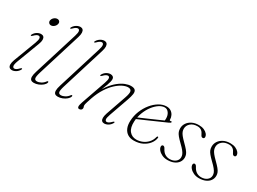

<svg xmlns="http://www.w3.org/2000/svg" viewBox="-40 -1323 2589 1936"><g transform="rotate(30 1254.5 -355.0)"><path d="M111.5 -97.5Q95.5 -54.5 99.8 -36.8Q104 -19 119.5 -19Q129.5 -19 141.5 -26Q153.5 -33 170 -50Q176 -56 180 -58.2Q184 -60.5 187 -59Q190.5 -57.5 189.8 -53.5Q189 -49.5 186.5 -44.5Q172.5 -20.5 149.8 -6.8Q127 7 104 7Q86.5 7 75.5 -3.8Q64.5 -14.5 64.2 -36.2Q64 -58 76 -91.5L174.5 -351.5Q190.5 -395 186.5 -412.5Q182.5 -430 166.5 -430Q157 -430 145 -423.2Q133 -416.5 116 -399Q110 -393.5 106.2 -391.2Q102.5 -389 99 -390.5Q95.5 -392 96.2 -395.8Q97 -399.5 99.5 -404.5Q113.5 -429 136.2 -442.8Q159 -456.5 182 -456.5Q200.5 -456.5 211.2 -445.8Q222 -435 222.5 -413Q223 -391 210 -358ZM222 -581Q204.5 -581 194.8 -594Q185 -607 190 -625Q193.5 -638 202.2 -648.2Q211 -658.5 222.5 -664.5Q234 -670.5 246 -670.5Q264.5 -670.5 273.8 -658Q283 -645.5 277.5 -626.5Q274.5 -614.5 265.8 -604.2Q257 -594 245.8 -587.5Q234.5 -581 222 -581Z M520.5 -617.5 364.5 -113Q347.5 -57 353 -39Q358.5 -21 380.5 -21Q402.5 -21 426.5 -33.8Q450.5 -46.5 468 -70.5Q470.5 -74.5 473 -76.2Q475.5 -78 478.5 -78Q482.5 -78 484.2 -74.8Q486 -71.5 484.5 -66Q479.5 -47.5 460 -30.8Q440.5 -14 413.8 -3.2Q387 7.5 360 7.5Q338.5 7.5 326.8 -2.8Q315 -13 314.5 -37Q314 -61 327 -102L485.5 -612.5Q499 -656 494.2 -673.5Q489.5 -691 473.5 -691Q464 -691 452 -684.2Q440 -677.5 423.5 -660.5Q417.5 -654.5 413.8 -652.2Q410 -650 406.5 -651.5Q403 -653 403.8 -657Q404.5 -661 407 -665.5Q416.5 -681.5 430 -693Q443.5 -704.5 459 -710.8Q474.5 -717 489 -717Q507 -717 517.8 -706.2Q528.5 -695.5 529.8 -673.5Q531 -651.5 520.5 -617.5Z M799.5 -617.5 643.5 -113Q626.5 -57 632 -39Q637.5 -21 659.5 -21Q681.5 -21 705.5 -33.8Q729.5 -46.5 747 -70.5Q749.5 -74.5 752 -76.2Q754.5 -78 757.5 -78Q761.5 -78 763.2 -74.8Q765 -71.5 763.5 -66Q758.5 -47.5 739 -30.8Q719.5 -14 692.8 -3.2Q666 7.5 639 7.5Q617.5 7.5 605.8 -2.8Q594 -13 593.5 -37Q593 -61 606 -102L764.5 -612.5Q778 -656 773.2 -673.5Q768.5 -691 752.5 -691Q743 -691 731 -684.2Q719 -677.5 702.5 -660.5Q696.5 -654.5 692.8 -652.2Q689 -650 685.5 -651.5Q682 -653 682.8 -657Q683.5 -661 686 -665.5Q695.5 -681.5 709 -693Q722.5 -704.5 738 -710.8Q753.5 -717 768 -717Q786 -717 796.8 -706.2Q807.5 -695.5 808.8 -673.5Q810 -651.5 799.5 -617.5Z M907 -390.5Q903.5 -392 904.2 -395.8Q905 -399.5 907.5 -404.5Q921.5 -429 944.2 -442.8Q967 -456.5 990 -456.5Q1008 -456.5 1019.5 -447Q1031 -437.5 1031 -418Q1031 -406.5 1027.2 -390.2Q1023.5 -374 1013.5 -346.2Q1003.5 -318.5 984.8 -273.5Q966 -228.5 935.5 -158.5L943.5 -190.5Q974 -265 1011.8 -316Q1049.5 -367 1088.8 -398Q1128 -429 1164 -442.8Q1200 -456.5 1227.5 -456.5Q1265 -456.5 1278.2 -440.8Q1291.5 -425 1287 -394.8Q1282.5 -364.5 1267 -321L1188 -97Q1172.5 -53.5 1176.5 -36.2Q1180.5 -19 1196 -19Q1206 -19 1218 -25.8Q1230 -32.5 1246.5 -49.5Q1252.5 -55.5 1256.5 -57.8Q1260.5 -60 1264 -58.5Q1267 -57 1266.2 -53Q1265.5 -49 1263 -44.5Q1249 -20 1226.2 -6.2Q1203.5 7.5 1180.5 7.5Q1163 7.5 1152.5 -3.2Q1142 -14 1141.8 -35.8Q1141.5 -57.5 1152.5 -91L1234 -325Q1255.5 -386 1248 -408Q1240.5 -430 1209 -430Q1183 -430 1148.2 -413.5Q1113.5 -397 1075.8 -362.5Q1038 -328 1003.5 -274.5Q969 -221 943.5 -148.5Q931.5 -113 925.5 -94.2Q919.5 -75.5 917.8 -66.8Q916 -58 916 -52.5Q916 -41.5 919 -35.8Q922 -30 922 -21Q922 -8 912.5 -0.2Q903 7.5 890 7.5Q874.5 7.5 871.5 -9Q868.5 -25.5 883.5 -68.5L982.5 -351.5Q997.5 -395 994 -412.5Q990.5 -430 974.5 -430Q965 -430 952.8 -423.2Q940.5 -416.5 924 -399Q918 -393.5 914.2 -391.2Q910.5 -389 907 -390.5Z M1421 -203.5Q1421 -203.5 1441 -212.5Q1461 -221.5 1493.2 -235.5Q1525.5 -249.5 1563 -265.8Q1600.5 -282 1636.2 -298Q1672 -314 1699 -326L1693 -314Q1695.5 -321 1696.5 -328.2Q1697.5 -335.5 1697.5 -348Q1697.5 -386.5 1678.5 -412.8Q1659.5 -439 1631 -439Q1600.5 -439 1567.2 -417.2Q1534 -395.5 1504.8 -357.2Q1475.5 -319 1456.2 -269.2Q1437 -219.5 1433.5 -164.5Q1429.5 -89 1460.2 -51.5Q1491 -14 1542.5 -14Q1577 -14 1610.8 -28Q1644.5 -42 1670.5 -69.8Q1696.5 -97.5 1707 -139Q1708.5 -144.5 1711 -146.8Q1713.5 -149 1716.5 -149Q1720.5 -149 1722.5 -146Q1724.5 -143 1723.5 -136.5Q1718.5 -100.5 1692.8 -67.5Q1667 -34.5 1624 -13.5Q1581 7.5 1524 7.5Q1482.5 7.5 1453.2 -11Q1424 -29.5 1409 -64.5Q1394 -99.5 1396.5 -149Q1399 -209 1421.2 -264Q1443.5 -319 1478.8 -362.5Q1514 -406 1557 -431.5Q1600 -457 1643.5 -457Q1672.5 -457 1693.5 -443.2Q1714.5 -429.5 1726 -406.8Q1737.5 -384 1737.5 -357Q1737.5 -352 1740.8 -349.8Q1744 -347.5 1750 -349.5Q1757 -352 1760.2 -350Q1763.5 -348 1763.5 -343.5Q1763.5 -339 1758.8 -335.2Q1754 -331.5 1740 -325Q1722.5 -317 1692.5 -304Q1662.5 -291 1627.2 -275.2Q1592 -259.5 1556.2 -243.8Q1520.5 -228 1490.5 -215Q1460.5 -202 1442.5 -194Q1424.5 -186 1424.5 -186Z M1930.5 -12Q1972 -12 1998.5 -33Q2025 -54 2025 -86.5Q2025 -102 2018.8 -117.8Q2012.5 -133.5 1996.2 -154Q1980 -174.5 1949 -204Q1917 -235 1899.8 -256Q1882.5 -277 1876 -294.8Q1869.5 -312.5 1869.5 -334.5Q1869.5 -368 1888 -395.8Q1906.5 -423.5 1940 -440.2Q1973.5 -457 2018.5 -457Q2053.5 -457 2079 -445.8Q2104.5 -434.5 2118.5 -417.5Q2132.5 -400.5 2132.5 -382.5Q2132.5 -374 2127.2 -368.8Q2122 -363.5 2113.5 -363.5Q2105.5 -363.5 2099.2 -368.8Q2093 -374 2087.5 -386.5Q2076.5 -412 2058.2 -425.8Q2040 -439.5 2012.5 -439.5Q1962.5 -439.5 1932.8 -413Q1903 -386.5 1903 -349Q1903 -332 1909 -315.8Q1915 -299.5 1930.8 -279.5Q1946.5 -259.5 1976.5 -230Q2009 -198 2026.8 -176.5Q2044.5 -155 2051.2 -137.8Q2058 -120.5 2058 -101Q2058 -70.5 2041 -45.8Q2024 -21 1992 -6.8Q1960 7.5 1916 7.5Q1881 7.5 1853 -5.8Q1825 -19 1808.5 -39Q1792 -59 1792 -78.5Q1792 -87 1796.8 -92.5Q1801.5 -98 1809 -98Q1815 -98 1822 -93.2Q1829 -88.5 1835.5 -75Q1853 -41.5 1877.2 -26.8Q1901.5 -12 1930.5 -12Z M2297.5 -12Q2339 -12 2365.5 -33Q2392 -54 2392 -86.5Q2392 -102 2385.8 -117.8Q2379.5 -133.5 2363.2 -154Q2347 -174.5 2316 -204Q2284 -235 2266.8 -256Q2249.5 -277 2243 -294.8Q2236.5 -312.5 2236.5 -334.5Q2236.5 -368 2255 -395.8Q2273.5 -423.5 2307 -440.2Q2340.5 -457 2385.5 -457Q2420.5 -457 2446 -445.8Q2471.5 -434.5 2485.5 -417.5Q2499.5 -400.5 2499.5 -382.5Q2499.5 -374 2494.2 -368.8Q2489 -363.5 2480.5 -363.5Q2472.5 -363.5 2466.2 -368.8Q2460 -374 2454.5 -386.5Q2443.5 -412 2425.2 -425.8Q2407 -439.5 2379.5 -439.5Q2329.5 -439.5 2299.8 -413Q2270 -386.5 2270 -349Q2270 -332 2276 -315.8Q2282 -299.5 2297.8 -279.5Q2313.5 -259.5 2343.5 -230Q2376 -198 2393.8 -176.5Q2411.5 -155 2418.2 -137.8Q2425 -120.5 2425 -101Q2425 -70.5 2408 -45.8Q2391 -21 2359 -6.8Q2327 7.5 2283 7.5Q2248 7.5 2220 -5.8Q2192 -19 2175.5 -39Q2159 -59 2159 -78.5Q2159 -87 2163.8 -92.5Q2168.5 -98 2176 -98Q2182 -98 2189 -93.2Q2196 -88.5 2202.5 -75Q2220 -41.5 2244.2 -26.8Q2268.5 -12 2297.5 -12Z"/></g></svg>

Font: Fraunces Thin
Style: Italic
Weight: 250
Italic angle: -16°
Version: Version 1.000;[b76b70a41]